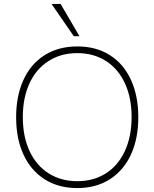

<svg xmlns="http://www.w3.org/2000/svg" viewBox="-20 -951 785 976"><path d="M62 -355Q62 -464 99.5 -545.5Q137 -627 207.5 -671Q278 -715 373 -715Q468 -715 538 -671Q608 -627 645.5 -545.5Q683 -464 683 -355Q683 -246 645.5 -165Q608 -84 538 -39.5Q468 5 373 5Q277 5 207 -39.5Q137 -84 99.5 -165Q62 -246 62 -355ZM649 -356Q649 -454 615 -527.5Q581 -601 518.5 -641Q456 -681 373 -681Q290 -681 227 -641Q164 -601 130 -527.5Q96 -454 96 -356Q96 -257 130 -183.5Q164 -110 227 -70Q290 -30 373 -30Q456 -30 518.5 -70Q581 -110 615 -184Q649 -258 649 -356ZM242 -931H288L384 -767H355Z"/></svg>

Font: Be Vietnam Thin
Style: Regular
Weight: 100
Designer: Gabriel Lam
Foundry: TypeRant
Version: Version 4.000